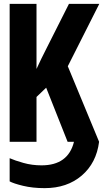

<svg xmlns="http://www.w3.org/2000/svg" viewBox="-20 -734 540 994"><path d="M211 240Q327 240 403 175Q479 110 493 0H363Q333 122 195 122Q146 122 101.5 109.5Q57 97 30 85V205Q50 216 99.5 228Q149 240 211 240ZM30 0H169V-232L219 -280L330 0H493L331 -391L494 -714H337L221 -484Q206 -454 193.5 -429Q181 -404 169 -377V-714H30Z"/></svg>

Font: Noto Sans Mono Condensed Extra
Style: Regular
Weight: 800
Width: 3
Designer: Monotype Design Team
Foundry: Monotype Imaging Inc.
Version: Version 1.900